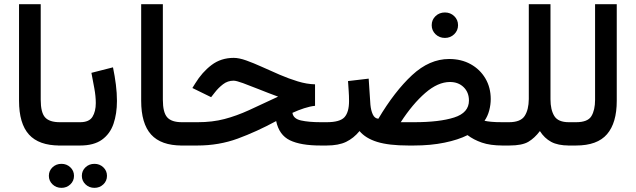

<svg xmlns="http://www.w3.org/2000/svg" viewBox="-20 -698 3050 921"><path d="M71.3 -677.7H175.3V-219.7Q175.3 -158.7 196 -135.3Q216.8 -111.8 266.6 -111.8H278.8V0H266.6Q166.5 0 118.9 -52.7Q71.3 -105.5 71.3 -214.8Z M364.3 0H258.3V-111.8H364.3Q407.7 -111.8 423.6 -137.7Q439.5 -163.6 439.5 -203.6Q439.5 -235.8 432.6 -273.7Q425.8 -311.5 418.5 -348.6L522 -375Q530.8 -332.5 535.9 -292Q541 -251.5 541 -213.9Q541 -152.3 524.4 -104Q507.8 -55.7 469 -27.8Q430.2 0 364.3 0ZM372.6 145.5Q372.6 121.1 390.1 104.5Q407.7 87.9 433.1 87.9Q458 87.9 475.6 104.5Q493.2 121.1 493.2 145.5Q493.2 169.9 475.6 186.5Q458 203.1 433.1 203.1Q407.7 203.1 390.1 186.3Q372.6 169.4 372.6 145.5ZM214.4 145.5Q214.4 121.1 231.9 104.5Q249.5 87.9 274.9 87.9Q299.8 87.9 317.4 104.5Q335 121.1 335 145.5Q335 169.9 317.4 186.5Q299.8 203.1 274.9 203.1Q249.5 203.1 231.9 186.3Q214.4 169.4 214.4 145.5Z M657.2 -677.7H761.2V-219.7Q761.2 -158.7 782 -135.3Q802.7 -111.8 852.5 -111.8H864.7V0H852.5Q752.4 0 704.8 -52.7Q657.2 -105.5 657.2 -214.8Z M1491.2 -293.5V-190.4Q1467.3 -188 1438.7 -178.7Q1410.2 -169.4 1382.8 -156.7Q1386.7 -128.4 1424.1 -120.1Q1461.4 -111.8 1519.5 -111.8H1546.4V0H1517.6Q1422.4 0 1370.6 -25.1Q1318.8 -50.3 1304.7 -117.2Q1210.9 -66.4 1120.6 -33.2Q1030.3 0 926.8 0H845.2V-111.8H928.2Q999 -111.8 1056.6 -127Q1114.3 -142.1 1174.8 -169.7Q1235.4 -197.3 1314 -234.4Q1266.1 -252 1221.9 -269.8Q1177.7 -287.6 1145.5 -299.3Q1113.3 -311 1100.6 -311Q1072.3 -311 1050 -293.9Q1027.8 -276.9 1011.2 -255.4L992.7 -231.9L902.8 -275.9L916.5 -297.9Q949.7 -352.1 994.9 -386.2Q1040 -420.4 1101.1 -420.4Q1126.5 -420.4 1161.4 -408Q1196.3 -395.5 1237.1 -377Q1277.8 -358.4 1321.5 -339.6Q1365.2 -320.8 1408.4 -307.6Q1451.7 -294.4 1491.2 -293.5Z M2050.8 -577.1Q2050.8 -603 2069.1 -620.6Q2087.4 -638.2 2114.3 -638.2Q2140.6 -638.2 2158.9 -620.6Q2177.2 -603 2177.2 -577.1Q2177.2 -551.8 2158.9 -533.9Q2140.6 -516.1 2114.3 -516.1Q2087.4 -516.1 2069.1 -533.9Q2050.8 -551.8 2050.8 -577.1ZM1964.8 0H1939Q1845.2 0 1789.3 -17.3Q1733.4 -34.7 1704.6 -69.3Q1676.8 -35.2 1640.4 -17.6Q1604 0 1546.9 0H1526.9L1527.3 -111.8H1546.9Q1610.8 -111.8 1632.6 -136Q1654.3 -160.2 1654.3 -212.9Q1654.3 -238.8 1652.6 -261.7Q1650.9 -284.7 1649.4 -309.1L1748.5 -320.8L1756.8 -195.8Q1759.3 -168.9 1768.1 -149.4Q1776.9 -129.9 1794.9 -128.4Q1873 -259.8 1956.5 -337.4Q2040 -415 2134.3 -415Q2192.9 -415 2237.8 -390.1Q2282.7 -365.2 2308.3 -321.8Q2334 -278.3 2334 -222.7Q2334 -195.8 2326.7 -168Q2319.3 -140.1 2304.2 -118.7Q2316.9 -115.7 2336.7 -113.8Q2356.4 -111.8 2391.6 -111.8H2406.2V0H2392.1Q2331.5 0 2291.5 -13.9Q2251.5 -27.8 2222.7 -49.8Q2178.2 -27.3 2112.1 -13.7Q2045.9 0 1964.8 0ZM2138.2 -304.7Q2080.6 -304.7 2019.8 -252Q1959 -199.2 1902.3 -111.8H1966.3Q2087.9 -111.8 2158.7 -134.5Q2229.5 -157.2 2229.5 -215.8Q2229.5 -254.9 2204.1 -279.8Q2178.7 -304.7 2138.2 -304.7Z M2516.6 -222.7V-677.7H2620.6V-221.7Q2620.6 -171.4 2638.9 -141.6Q2657.2 -111.8 2708.5 -111.8H2724.1V0H2709.5Q2656.2 0 2623.8 -17.6Q2591.3 -35.2 2569.8 -69.3Q2544.9 -36.1 2514.9 -18.1Q2484.9 0 2423.3 0H2386.7V-111.8H2421.4Q2477.1 -111.8 2496.6 -141.6Q2516.1 -171.4 2516.6 -222.7Z M2704.6 -111.8H2743.7Q2799.3 -111.8 2816.9 -140.9Q2834.5 -169.9 2834.5 -219.2V-677.7H2938.5V-214.4Q2938.5 -108.4 2891.8 -54.2Q2845.2 0 2743.2 0H2704.6Z"/></svg>

Font: Vazirmatn RD UI FD Medium
Style: Regular
Weight: 500
Designer: Saber Rastikerdar
Foundry: Saber Rastikerdar
Version: Version 33.003